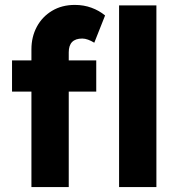

<svg xmlns="http://www.w3.org/2000/svg" viewBox="-20 -762 729 782"><path d="M108 0V-389H29V-516H108V-561Q108 -612 130 -653Q152 -694 192 -718Q232 -742 285 -742Q321 -742 352.5 -730.5Q384 -719 408 -699L364 -588Q351 -596 338.5 -600.5Q326 -605 315 -605Q260 -605 260 -549V-516H372V-389H260V0ZM465 0V-740H617V0Z"/></svg>

Font: Readex Pro bold
Style: Bold
Weight: 700
Designer: Bonnie Shaver-Troup, Thomas Jockin
Foundry: Lexend
Version: Version 1.200; ttfautohint (v1.8.3)